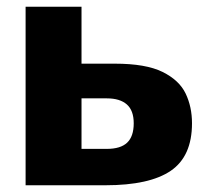

<svg xmlns="http://www.w3.org/2000/svg" viewBox="-20 -550 622 570"><path d="M56 0V-530H222V-361H321Q413 -361 462.5 -336.5Q512 -312 531 -272.5Q550 -233 550 -184Q550 -86 487 -43Q424 0 293 0ZM222 -108H297Q338 -108 357.5 -126.5Q377 -145 377 -184Q377 -222 356.5 -240Q336 -258 297 -258H222Z"/></svg>

Font: Libre Franklin ExtraBold
Style: Regular
Weight: 800
Designer: Pablo Impallari, Rodrigo Fuenzalida, Nhung Nguyen
Foundry: Impallari Type
Version: Version 3.000